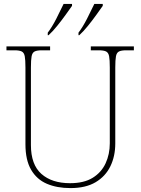

<svg xmlns="http://www.w3.org/2000/svg" viewBox="-20 -951 719 981"><path d="M340 10Q271 10 219.5 -12Q168 -34 139 -83.5Q110 -133 110 -214V-606Q110 -645 106.5 -663.5Q103 -682 91 -688Q79 -694 54 -694H13V-714H236V-694H194Q169 -694 157 -688Q145 -682 141.5 -663.5Q138 -645 138 -606V-210Q138 -110 191.5 -62.5Q245 -15 338 -15Q409 -15 453.5 -42.5Q498 -70 519.5 -116.5Q541 -163 541 -219V-606Q541 -645 537.5 -663.5Q534 -682 522 -688Q510 -694 485 -694H444V-714H664V-694H625Q600 -694 588 -688Q576 -682 572.5 -663.5Q569 -645 569 -606V-218Q569 -153 544 -101.5Q519 -50 468.5 -20Q418 10 340 10ZM381 -784Q403 -813 424.5 -855Q446 -897 462 -931H505V-921Q493 -904 472.5 -875.5Q452 -847 429 -818.5Q406 -790 385 -771H381ZM224 -784Q246 -813 267.5 -855Q289 -897 305 -931H348V-921Q336 -904 315.5 -875.5Q295 -847 272 -818.5Q249 -790 228 -771H224Z"/></svg>

Font: Noto Serif Armenian Thin
Style: Regular
Weight: 250
Version: Version 2.007